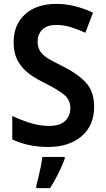

<svg xmlns="http://www.w3.org/2000/svg" viewBox="-20 -744 542 985"><path d="M463 -196Q463 -101 399 -45.5Q335 10 226 10Q176 10 128.5 0Q81 -10 43 -29V-149Q85 -129 134 -113.5Q183 -98 231 -98Q288 -98 314.5 -124Q341 -150 341 -189Q341 -233 307 -259.5Q273 -286 210 -318Q172 -336 135 -361.5Q98 -387 74 -427Q50 -467 50 -528Q50 -618 109 -671Q168 -724 269 -724Q318 -724 364 -712.5Q410 -701 457 -679L418 -576Q376 -595 340.5 -605.5Q305 -616 268 -616Q222 -616 197.5 -592.5Q173 -569 173 -531Q173 -502 185.5 -482Q198 -462 226 -444.5Q254 -427 298 -406Q377 -367 420 -321Q463 -275 463 -196ZM312 71Q300 104 280 144.5Q260 185 237 221H166V209Q171 190 177.5 163.5Q184 137 189.5 109.5Q195 82 197 61H312Z"/></svg>

Font: Noto Sans Tamil SemiCondensed SemiBold
Style: Regular
Weight: 600
Width: 4
Designer: Jelle Bosma - Monotype Design Team
Foundry: Monotype Imaging Inc.
Version: Version 2.004; ttfautohint (v1.8.4.7-5d5b)